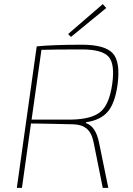

<svg xmlns="http://www.w3.org/2000/svg" viewBox="-20 -916 646 936"><path d="M326 -736 312 -750 481 -896 498 -877ZM62 0 159 -690Q240 -698 379 -698Q491 -698 529.5 -656.5Q568 -615 553 -502Q540 -411 504.5 -370.5Q469 -330 399 -320V-316Q447 -300 463 -220L508 0H481L437 -219Q428 -267 403.5 -288Q379 -309 338 -310Q299 -311 250.5 -312Q202 -313 175 -313.5Q148 -314 131 -314L87 0ZM134 -333H329Q427 -335 470 -371Q513 -407 527 -506Q541 -605 509 -640Q477 -675 380 -675Q248 -675 182 -673Z"/></svg>

Font: Exo 2.0 Thin
Style: Italic
Weight: 250
Italic angle: -8°
Designer: Natanael Gama
Version: Version 1.001;PS 001.001;hotconv 1.0.70;makeotf.lib2.5.58329